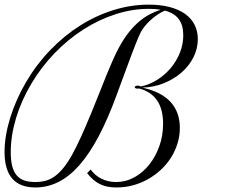

<svg xmlns="http://www.w3.org/2000/svg" viewBox="-20 -806 1004 845"><path d="M378.9 -60.1Q397.5 -33.7 426.8 -19.3Q456.1 -4.9 490.7 -4.9Q533.2 -4.9 570.8 -25.4Q608.4 -45.9 636.5 -81.1Q664.6 -116.2 681.2 -162.6Q697.8 -209 697.8 -261.2Q697.8 -325.7 671.1 -364.3Q644.5 -402.8 592.8 -416.5Q591.3 -416 585.9 -416Q580.1 -416 576.4 -417.7Q572.8 -419.4 572.8 -422.4Q572.8 -424.8 576.7 -427Q580.6 -429.2 586.9 -429.2Q593.8 -429.2 600.1 -425.3Q639.6 -434.1 673.6 -455.8Q707.5 -477.5 732.7 -508.1Q757.8 -538.6 772.2 -575.2Q786.6 -611.8 786.6 -650.9Q786.6 -694.8 767.1 -721.4Q747.6 -748 706.1 -759.3Q692.9 -753.9 679.2 -745.4Q665.5 -736.8 652.6 -726.1Q639.6 -715.3 628.4 -703.4Q617.2 -691.4 608.9 -679.7Q604.5 -673.3 600.1 -665.3Q595.7 -657.2 590.1 -644Q584.5 -630.9 576.4 -610.6Q568.4 -590.3 556.9 -559.8Q545.4 -529.3 529.8 -486.8Q514.2 -444.3 492.7 -386.2Q454.6 -282.2 414.1 -205.8Q373.5 -129.4 329.6 -79.3Q285.6 -29.3 237.3 -5.1Q189 19 135.7 19Q0 19 0 -137.2Q0 -171.9 6.3 -210Q12.7 -248 24.9 -287.6Q37.1 -327.1 54.7 -366.9Q72.3 -406.7 94.7 -444.8Q140.6 -522.9 201.7 -586.2Q262.7 -649.4 332.8 -693.6Q402.8 -737.8 479.7 -761.7Q556.6 -785.6 634.3 -785.6Q685.1 -785.6 725.3 -775.4Q765.6 -765.1 793.5 -745.6Q821.3 -726.1 835.9 -697.8Q850.6 -669.4 850.6 -633.8Q850.6 -591.8 831.3 -553.7Q812 -515.6 778.6 -486.6Q745.1 -457.5 700.7 -439.7Q656.2 -421.9 606.4 -420.4Q689.9 -401.9 730.7 -357.2Q771.5 -312.5 771.5 -243.2Q771.5 -208 761.2 -174.8Q751 -141.6 732.7 -112.5Q714.4 -83.5 688.5 -59.3Q662.6 -35.2 631.6 -17.6Q600.6 0 565.4 9.5Q530.3 19 492.7 19Q471.2 19 453.6 15.6Q436 12.2 420.4 4.6Q404.8 -2.9 390.9 -14.9Q377 -26.9 363.3 -43.9ZM505.4 -600.1Q526.9 -639.2 549.1 -666.5Q571.3 -693.8 594 -712.6Q616.7 -731.4 639.9 -743.4Q663.1 -755.4 687 -763.2Q675.8 -765.1 662.6 -766.1Q649.4 -767.1 635.3 -767.1Q562 -767.1 488.5 -743.4Q415 -719.7 347.4 -676.5Q279.8 -633.3 220.9 -572.5Q162.1 -511.7 118.2 -438Q73.7 -363.3 50.5 -285.9Q27.3 -208.5 27.3 -136.2Q27.3 -101.1 33.4 -76.2Q39.6 -51.3 52.5 -35.4Q65.4 -19.5 85.7 -12.2Q106 -4.9 134.8 -4.9Q160.2 -4.9 181.4 -10.7Q202.6 -16.6 221.9 -30.8Q241.2 -44.9 259.8 -67.9Q278.3 -90.8 297.4 -125Q316.4 -159.2 337.4 -205.6Q358.4 -252 383.3 -312.5Q402.3 -358.9 418.5 -399.9Q434.6 -440.9 449.2 -476.8Q463.9 -512.7 477.5 -543.5Q491.2 -574.2 505.4 -600.1Z"/></svg>

Font: Petit Formal Script
Style: Regular
Weight: 400
Version: Version 1.001; ttfautohint (v0.8) -G 200 -r 50